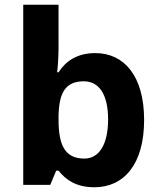

<svg xmlns="http://www.w3.org/2000/svg" viewBox="-20 -873 673 810"><path d="M227 -676V-853H78V-93H192L217 -153H227C256 -117 298 -83 378 -83C503 -83 588 -180 588 -367C588 -552 504 -649 382 -649C303 -649 256 -613 227 -568H221C224 -590 227 -635 227 -676ZM334 -530C397 -530 436 -476 436 -369C436 -262 397 -204 336 -204C253 -204 227 -262 227 -368V-384C229 -482 256 -530 334 -530Z"/></svg>

Font: Noto Sans Kannada UI
Style: Bold
Weight: 700
Designer: Jelle Bosma - Monotype Design Team
Foundry: Monotype Imaging Inc.
Version: Version 2.005